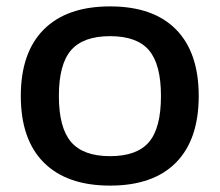

<svg xmlns="http://www.w3.org/2000/svg" viewBox="-20 -570 687 600"><path d="M324 10Q189 10 117 -62Q45 -134 45 -270Q45 -406 117 -478Q189 -550 324 -550Q459 -550 530 -478Q601 -406 601 -270Q601 -134 530 -62Q459 10 324 10ZM324 -82Q408 -82 445.5 -126Q483 -170 483 -270Q483 -369 445.5 -413Q408 -457 324 -457Q240 -457 202 -413Q164 -369 164 -270Q164 -171 202 -126.5Q240 -82 324 -82Z"/></svg>

Font: Encode Sans Wide
Style: Medium
Weight: 500
Designer: Pablo Impallari, Andres Torresi
Foundry: Pablo Impallari, Andres Torresi
Version: Version 1.000; ttfautohint (v1.00) -l 8 -r 50 -G 200 -x 14 -